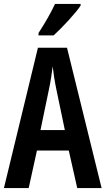

<svg xmlns="http://www.w3.org/2000/svg" viewBox="-20 -957 537 977"><path d="M390 -928V-937H260C239 -892 211 -843 176 -789V-777H253C297 -817 364 -889 390 -928ZM373 0H497L321 -714H173L0 0H126L168 -191H330ZM267 -501 310 -295H186L229 -502C238 -544 244 -586 248 -619C252 -585 258 -544 267 -501Z"/></svg>

Font: Noto Sans Myanmar UI ExtraCondensed SemiBold
Style: Regular
Weight: 600
Width: 2
Designer: Monotype Design Team
Foundry: Monotype Imaging Inc.
Version: Version 2.103